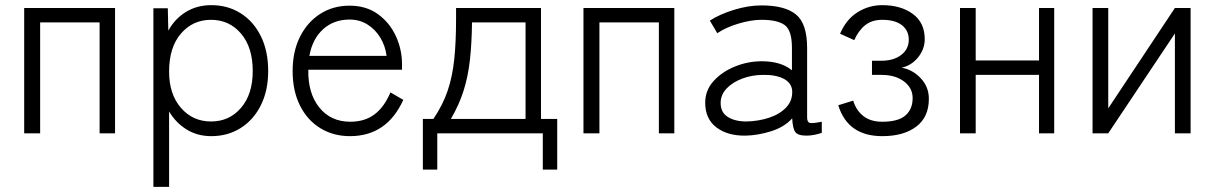

<svg xmlns="http://www.w3.org/2000/svg" viewBox="-20 -518 4721 746"><path d="M74 0V-487H427V0H367V-431H136V0Z M576 208V-486H632L634 -399Q660 -446 703 -472Q746 -498 801 -498Q865 -498 915 -466.5Q965 -435 993.5 -377.5Q1022 -320 1022 -242Q1022 -166 993.5 -109Q965 -52 915 -20.5Q865 11 801 11Q747 11 705 -15Q663 -41 637 -85V208ZM800 -46Q871 -46 916.5 -99Q962 -152 962 -242Q962 -334 916.5 -387.5Q871 -441 800 -441Q729 -441 683 -387.5Q637 -334 637 -240Q637 -152 683 -99Q729 -46 800 -46Z M1340 11Q1275 11 1224.5 -20Q1174 -51 1145.5 -108Q1117 -165 1117 -242Q1117 -318 1145.5 -375Q1174 -432 1224 -464Q1274 -496 1338 -496Q1403 -496 1448.5 -463Q1494 -430 1518 -378Q1542 -326 1542 -268V-247H1178Q1176 -156 1220.5 -100.5Q1265 -45 1341 -45Q1397 -45 1435 -73.5Q1473 -102 1497 -159L1547 -130Q1483 11 1340 11ZM1182 -301H1482Q1477 -340 1457.5 -372Q1438 -404 1407.5 -423Q1377 -442 1338 -442Q1277 -442 1235.5 -404.5Q1194 -367 1182 -301Z M1623 141V-56H1664Q1701 -111 1719.5 -166Q1738 -221 1745 -288Q1752 -355 1752 -444V-487H2082V-56H2145V141H2089V0H1679V141ZM1732 -56H2022V-431H1814Q1813 -351 1806 -286.5Q1799 -222 1781.5 -166.5Q1764 -111 1732 -56Z M2247 0V-487H2600V0H2540V-431H2309V0Z M2877 9Q2807 10 2763.5 -23Q2720 -56 2720 -119Q2720 -167 2752.5 -203Q2785 -239 2835.5 -259.5Q2886 -280 2940 -280Q3014 -280 3057 -245V-332Q3057 -400 3029 -420.5Q3001 -441 2939 -441Q2899 -441 2850 -426.5Q2801 -412 2767 -389L2738 -438Q2777 -463 2832.5 -480Q2888 -497 2939 -497Q3030 -497 3073 -461.5Q3116 -426 3116 -332V-62Q3116 -43 3126.5 -40.5Q3137 -38 3173 -45V-2Q3163 2 3146 5.5Q3129 9 3114 9Q3080 9 3070 -5Q3060 -19 3058 -58Q3027 -24 2976 -8Q2925 8 2877 9ZM2880 -46Q2928 -47 2969.5 -61Q3011 -75 3035.5 -101.5Q3060 -128 3058 -166Q3055 -197 3024 -212.5Q2993 -228 2944 -227Q2903 -227 2865 -213Q2827 -199 2803.5 -174.5Q2780 -150 2780 -118Q2780 -81 2808 -63.5Q2836 -46 2880 -46Z M3408 11Q3274 11 3237 -109L3295 -127Q3306 -90 3334 -67.5Q3362 -45 3408 -45Q3470 -45 3498 -69.5Q3526 -94 3526 -137Q3526 -176 3492.5 -201.5Q3459 -227 3405 -227H3368V-282H3405Q3452 -282 3481.5 -304.5Q3511 -327 3511 -364Q3511 -399 3484.5 -420Q3458 -441 3408 -441Q3368 -441 3342 -420.5Q3316 -400 3299 -362L3244 -387Q3268 -443 3312 -470.5Q3356 -498 3408 -498Q3480 -498 3526.5 -464Q3573 -430 3573 -366Q3573 -327 3547 -295Q3521 -263 3483 -255Q3525 -248 3557 -214.5Q3589 -181 3589 -134Q3589 -63 3540 -26Q3491 11 3408 11Z M3710 0V-487H3771V-283H4017V-487H4076V0H4017V-227H3771V0Z M4225 0V-487H4286V-97L4545 -487H4606V0H4545V-388L4286 0Z"/></svg>

Font: Zen Kaku Gothic New
Style: Regular
Weight: 400
Designer: Yoshimichi Ohira
Foundry: Positype
Version: Version 1.001